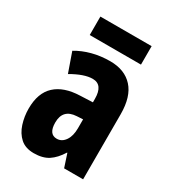

<svg xmlns="http://www.w3.org/2000/svg" viewBox="-179 -821 835 928"><g transform="rotate(30 239.0 -356.5)"><path d="M255 -560Q336 -560 381 -510.5Q426 -461 426 -363V0H320L296 -73H294Q268 -31 236.5 -10.5Q205 10 156 10Q109 10 81 -15Q53 -40 40 -80.5Q27 -121 27 -165Q27 -252 74.5 -296Q122 -340 211 -343L281 -346V-365Q281 -444 224 -444Q177 -444 108 -404L70 -512Q108 -535 155 -547.5Q202 -560 255 -560ZM247 -249Q172 -245 172 -171Q172 -106 217 -106Q245 -106 263 -132Q281 -158 281 -201V-251ZM391 -723V-620H105V-723Z"/></g></svg>

Font: Noto Sans Lao Looped ExtraCondensed ExtraBold
Style: Regular
Weight: 800
Width: 2
Designer: Mark Frömberg, Ben Mitchell
Foundry: The Fontpad Ltd
Version: Version 1.002; ttfautohint (v1.8.4.7-5d5b)